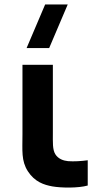

<svg xmlns="http://www.w3.org/2000/svg" viewBox="-20 -830 462 859"><path d="M99 -615H200L283 -810H182ZM214.5 4C254.5 11 330.5 12 372.5 0V-113C343.5 -109 310.5 -107 284.5 -109C263.5 -111 240.5 -119 227.5 -140C214.5 -161 216.5 -193 216.5 -237V-540H80.5V-229C80.5 -156 74.5 -111 104.5 -64C135.5 -16 176.5 -3 214.5 4Z"/></svg>

Font: Manrope ExtraBold
Style: Regular
Weight: 800
Designer: Mikhail Sharanda
Foundry: Mikhail Sharanda
Version: Version 4.505